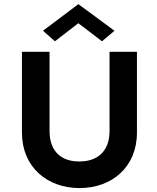

<svg xmlns="http://www.w3.org/2000/svg" viewBox="-20 -911 774 944"><path d="M250 -708 365.2 -796.9 481.4 -708 543 -759.8 365.2 -890.6 191.4 -759.8ZM518.6 -656.2V-266.6C518.6 -166 458 -117.2 371.1 -117.2H368.2C282.2 -117.2 223.6 -166 223.6 -266.6V-656.2H87.9V-258.8C87.9 -88.9 212.9 13.7 371.1 13.7C529.3 13.7 653.3 -88.9 653.3 -258.8V-656.2Z"/></svg>

Font: Sen-gleads
Style: Bold
Weight: 700
Designer: Kosal Sen, Philatype
Foundry: Philatype
Version: Version 1.004; ttfautohint (v1.8.3)